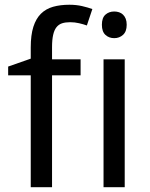

<svg xmlns="http://www.w3.org/2000/svg" viewBox="-20 -785 628 805"><path d="M317.9 -469.2H198.2V0H108.9V-469.2H14.2V-505.9L108.9 -539.1V-585.9Q108.9 -638.2 119.9 -672.6Q130.9 -707 151.6 -727.5Q172.4 -748 202.6 -756.6Q232.9 -765.1 271 -765.1Q299.8 -765.1 324 -759.5Q348.1 -753.9 367.2 -747.1L344.2 -678.2Q329.1 -683.6 311.3 -687.7Q293.5 -691.9 273.9 -691.9Q254.4 -691.9 240.2 -687.3Q226.1 -682.6 216.8 -670.9Q207.5 -659.2 202.9 -638.9Q198.2 -618.7 198.2 -586.9V-536.1H317.9ZM502.9 0H414.1V-536.1H502.9ZM407.2 -681.2Q407.2 -710.4 422.1 -723.6Q437 -736.8 459 -736.8Q469.7 -736.8 479.2 -733.6Q488.8 -730.5 495.8 -723.6Q502.9 -716.8 507.1 -706.3Q511.2 -695.8 511.2 -681.2Q511.2 -652.8 495.8 -638.9Q480.5 -625 459 -625Q437 -625 422.1 -638.7Q407.2 -652.3 407.2 -681.2Z"/></svg>

Font: WenQuanYi Micro Hei
Style: Regular
Weight: 400
Foundry: Ascender Corporation
Version: Version 0.2.0-beta